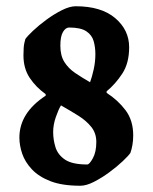

<svg xmlns="http://www.w3.org/2000/svg" viewBox="-20 -583 488 614"><path d="M222 -563Q304 -563 348.5 -525Q393 -487 393 -432Q393 -381 371 -347.5Q349 -314 321 -291V-286Q357 -263 381.5 -230.5Q406 -198 406 -150Q406 -134 403.5 -119.5Q401 -105 397 -94Q391 -85 372.5 -67.5Q354 -50 329.5 -32Q305 -14 280.5 -1.5Q256 11 237 11Q179 11 141.5 -3.5Q104 -18 82 -41.5Q60 -65 51 -91.5Q42 -118 42 -143Q42 -222 126 -277V-282Q95 -304 75 -334Q55 -364 55 -406Q55 -434 58 -446Q61 -458 61 -458Q67 -467 85.5 -484.5Q104 -502 128.5 -520Q153 -538 178 -550.5Q203 -563 222 -563ZM201 -495Q190 -495 181.5 -481Q173 -467 173 -437Q173 -405 186 -384.5Q199 -364 220.5 -349.5Q242 -335 268 -320Q274 -336 279.5 -360.5Q285 -385 285 -410Q285 -432 279.5 -451.5Q274 -471 256 -483Q238 -495 201 -495ZM150 -161Q150 -136 157.5 -112Q165 -88 188 -72.5Q211 -57 259 -57Q266 -57 277 -77Q288 -97 288 -129Q288 -157 272 -177Q256 -197 230.5 -213Q205 -229 175 -246Q167 -233 158.5 -208.5Q150 -184 150 -161Z"/></svg>

Font: Grenze Gotisch SemiBold
Style: Regular
Weight: 600
Designer: Renata Polastri
Foundry: Omnibus-Type
Version: Version 1.001